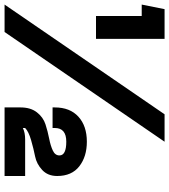

<svg xmlns="http://www.w3.org/2000/svg" viewBox="30 -770 740 840"><g transform="rotate(90 400.0 -350.0)"><path d="M0 0H120L600 -700H480ZM50 -400H150V-700H50ZM90 -700H20L0 -600H100ZM450 -70V0H750V-90H590Q560 -90 540 -80V-90Q555 -105 593 -116Q631 -127 664 -133.5Q697 -140 723.5 -164.5Q750 -189 750 -230Q750 -294 707.5 -327Q665 -360 600 -360Q531 -360 490.5 -323Q450 -286 450 -220V-210H540V-220Q540 -270 600 -270Q660 -270 660 -240Q660 -221 638.5 -211Q617 -201 586 -195Q555 -189 524 -179Q493 -169 471.5 -141.5Q450 -114 450 -70Z"/></g></svg>

Font: Millimetre
Style: Bold
Weight: 800
Designer: Jérémy Landes
Version: Version 1.0